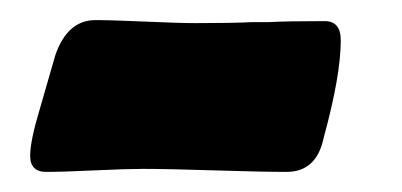

<svg xmlns="http://www.w3.org/2000/svg" viewBox="-20 -419 400 191"><path d="M10 -264Q10 -279 20 -312Q24 -326 35 -364Q47 -399 75 -399Q92 -399 125 -397.5Q158 -396 175 -396Q212 -396 231 -397H247Q266 -398 303 -398Q319 -398 319 -379Q319 -344 302 -282Q295 -248 265 -248Q241 -248 193.5 -249.5Q146 -251 122 -251Q106 -251 74 -249.5Q42 -248 26 -248Q10 -248 10 -264Z"/></svg>

Font: Bangerz Fix
Style: Regular
Weight: 400
Designer: vernon adams
Foundry: Vernon Adams
Version: Version 2.10;December 28, 2023;FontCreator 13.0.0.2683 64-bi